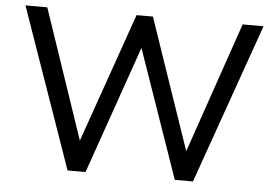

<svg xmlns="http://www.w3.org/2000/svg" viewBox="-50 -773 1205 842"><g transform="rotate(5 552.0 -352.5)"><path d="M276 0 29 -705H125L336 -83H300L518 -705H590L803 -83H771L985 -705H1077L828 0H748L541 -595H563L355 0Z"/></g></svg>

Font: Nunito Sans 12pt ExtraLight 12pt Medium
Style: Regular
Weight: 500
Version: Version 3.101;gftools[0.9.27]